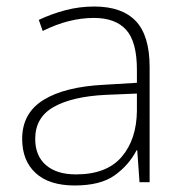

<svg xmlns="http://www.w3.org/2000/svg" viewBox="-20 -559 561 589"><path d="M269 -539Q354 -539 396.5 -494.5Q439 -450 439 -353V0H408L401 -98H399Q375 -52 331.5 -21Q288 10 209 10Q131 10 89.5 -28Q48 -66 48 -133Q48 -212 113.5 -252.5Q179 -293 300 -299L400 -305V-345Q400 -431 367 -467.5Q334 -504 268 -504Q191 -504 111 -464L99 -498Q137 -516 180 -527.5Q223 -539 269 -539ZM304 -268Q202 -263 145 -231Q88 -199 88 -133Q88 -81 121 -52.5Q154 -24 213 -24Q307 -24 353 -77.5Q399 -131 400 -219V-272Z"/></svg>

Font: Noto Sans Bengali ExtraLight
Style: Regular
Weight: 200
Designer: Jelle Bosma - Monotype Design Team
Foundry: Monotype Imaging Inc.
Version: Version 2.003; ttfautohint (v1.8.4.7-5d5b)